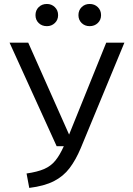

<svg xmlns="http://www.w3.org/2000/svg" viewBox="-20 -917 655 949"><path d="M594.9 -706.2 379 -184.6Q354.4 -126.2 323.8 -85.9Q293.3 -45.6 246.2 -21.5Q199 2.6 124.6 11.8L111.3 -59.5Q164.6 -67.2 197.9 -81.5Q231.3 -95.9 253.3 -122.8Q275.4 -149.7 295.4 -194.4H260L27.2 -706.2H119.5L321.5 -251.8L505.1 -706.2ZM211.8 -787.7Q187.2 -787.7 171.3 -803.1Q155.4 -818.5 155.4 -842.1Q155.4 -866.2 171.3 -881.8Q187.2 -897.4 211.8 -897.4Q234.9 -897.4 251 -881.8Q267.2 -866.2 267.2 -842.1Q267.2 -818.5 251 -803.1Q234.9 -787.7 211.8 -787.7ZM423.1 -787.7Q399.5 -787.7 383.6 -803.1Q367.7 -818.5 367.7 -842.1Q367.7 -866.2 383.6 -881.8Q399.5 -897.4 423.1 -897.4Q447.2 -897.4 463.3 -881.8Q479.5 -866.2 479.5 -842.1Q479.5 -818.5 463.3 -803.1Q447.2 -787.7 423.1 -787.7Z"/></svg>

Font: FiraCode Nerd Font
Style: Regular
Weight: 400
Designer: Carrois Corporate, Edenspiekermann AG, Nikita Prokopov
Foundry: Carrois Corporate, Edenspiekermann AG, Nikita Prokopov
Version: Version 6.002;Nerd Fonts 2.2.2